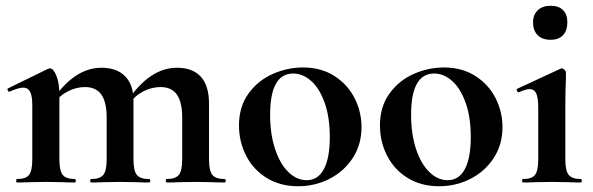

<svg xmlns="http://www.w3.org/2000/svg" viewBox="-20 -633 2058 666"><path d="M558 -12Q589 -12 600.5 -26.5Q612 -41 612 -81V-225Q612 -279 593.5 -305Q575 -331 537 -331Q506 -331 477 -316Q448 -301 430 -275L425 -287Q501 -398 594 -398Q648 -398 676.5 -367Q705 -336 705 -273V-81Q705 -41 716.5 -26.5Q728 -12 759 -12Q763 -12 763 -6Q763 0 759 0Q733 0 718 -1L658 -2L600 -1Q584 0 558 0Q555 0 555 -6Q555 -12 558 -12ZM296 -12Q327 -12 338.5 -26.5Q350 -41 350 -81V-225Q350 -279 331.5 -305Q313 -331 275 -331Q244 -331 215 -316Q186 -301 168 -275L163 -287Q239 -398 332 -398Q385 -398 414 -368.5Q443 -339 443 -284V-81Q443 -41 454.5 -26.5Q466 -12 497 -12Q501 -12 501 -6Q501 0 497 0Q471 0 456 -1L396 -2L338 -1Q322 0 296 0Q293 0 293 -6Q293 -12 296 -12ZM39 -12Q70 -12 81 -26.5Q92 -41 92 -81V-269Q92 -300 84.5 -314.5Q77 -329 61 -329Q44 -329 13 -315H11Q8 -315 6.5 -320Q5 -325 7 -326L146 -394Q152 -396 153 -396Q165 -396 175.5 -370.5Q186 -345 186 -303V-81Q186 -41 197.5 -26.5Q209 -12 240 -12Q243 -12 243 -6Q243 0 240 0Q214 0 199 -1L139 -2L80 -1Q65 0 39 0Q36 0 36 -6Q36 -12 39 -12Z M809 -198Q809 -263 842 -308.5Q875 -354 926 -376.5Q977 -399 1031 -399Q1093 -399 1139 -370Q1185 -341 1209.5 -293.5Q1234 -246 1234 -192Q1234 -132 1204 -85.5Q1174 -39 1123.5 -13Q1073 13 1014 13Q952 13 905.5 -15.5Q859 -44 834 -92.5Q809 -141 809 -198ZM1124 -157Q1124 -227 1106 -277Q1088 -327 1059 -352.5Q1030 -378 997 -378Q917 -378 917 -235Q917 -168 934 -116.5Q951 -65 980 -36.5Q1009 -8 1044 -8Q1083 -8 1103.5 -46.5Q1124 -85 1124 -157Z M1298 -198Q1298 -263 1331 -308.5Q1364 -354 1415 -376.5Q1466 -399 1520 -399Q1582 -399 1628 -370Q1674 -341 1698.5 -293.5Q1723 -246 1723 -192Q1723 -132 1693 -85.5Q1663 -39 1612.5 -13Q1562 13 1503 13Q1441 13 1394.5 -15.5Q1348 -44 1323 -92.5Q1298 -141 1298 -198ZM1613 -157Q1613 -227 1595 -277Q1577 -327 1548 -352.5Q1519 -378 1486 -378Q1406 -378 1406 -235Q1406 -168 1423 -116.5Q1440 -65 1469 -36.5Q1498 -8 1533 -8Q1572 -8 1592.5 -46.5Q1613 -85 1613 -157Z M1794 -12Q1825 -12 1836 -26.5Q1847 -41 1847 -81V-260Q1847 -294 1840 -309Q1833 -324 1817 -324Q1804 -324 1780 -313H1779Q1775 -313 1773 -318.5Q1771 -324 1774 -325L1925 -395L1928 -396Q1933 -396 1938 -391Q1943 -386 1943 -382V-360Q1941 -320 1941 -262V-81Q1941 -41 1952.5 -26.5Q1964 -12 1995 -12Q1998 -12 1998 -6Q1998 0 1995 0Q1969 0 1954 -1L1894 -2L1835 -1Q1820 0 1794 0Q1791 0 1791 -6Q1791 -12 1794 -12ZM1829 -556Q1829 -582 1845.5 -597.5Q1862 -613 1890 -613Q1918 -613 1933 -598Q1948 -583 1948 -556Q1948 -527 1933 -511Q1918 -495 1890 -495Q1861 -495 1845 -511Q1829 -527 1829 -556Z"/></svg>

Font: Cormorant Garamond
Style: Bold
Weight: 700
Designer: Christian Thalmann (Catharsis Fonts)
Foundry: Catharsis Fonts
Version: Version 4.000